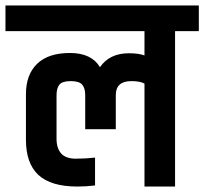

<svg xmlns="http://www.w3.org/2000/svg" viewBox="-54 -683 748 703"><path d="M41 -171V-338Q41 -410 82 -449.5Q123 -489 202 -489Q281 -489 312 -437Q347 -488 418 -488Q454 -488 475 -480V-569H-34V-663H674V-569H587V0H475V-377Q459 -386 427 -386Q370 -386 370 -335V-210H258V-335Q258 -360 247 -373Q236 -386 205 -386Q174 -386 163.5 -373Q153 -360 153 -334V-175Q153 -140 170 -121Q187 -102 223.5 -102Q260 -102 294 -106V-4Q262 0 230 0Q132 0 86.5 -42.5Q41 -85 41 -171Z"/></svg>

Font: Khand SemiBold
Style: Regular
Weight: 600
Designer: Devanagari: Sanchit Sawaria, Jyotish Sonowal; Latin: Satya Rajpurohit
Foundry: Indian Type Foundry
Version: Version 1.101;PS 1.0;hotconv 1.0.78;makeotf.lib2.5.61930; tt